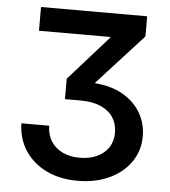

<svg xmlns="http://www.w3.org/2000/svg" viewBox="-53 -776 737 834"><g transform="rotate(5 316.0 -359.0)"><path d="M316.4 10.7Q237.3 10.7 178.5 -18.3Q119.6 -47.4 86.2 -98.6Q52.7 -149.9 51.3 -216.8H172.4Q173.3 -176.8 191.7 -148.4Q210 -120.1 241.9 -105Q273.9 -89.8 315.9 -89.8Q358.4 -89.8 390.9 -104.5Q423.3 -119.1 441.7 -146.7Q460 -174.3 460 -211.4Q460 -249 441.7 -277.3Q423.3 -305.7 387.5 -321.8Q351.6 -337.9 298.3 -337.9H230.5V-426.8L403.8 -621.6V-624H92.3V-727.5H555.2V-639.6L355.5 -420.9V-418Q427.2 -412.6 477.8 -383.1Q528.3 -353.5 554.9 -307.6Q581.5 -261.7 581.5 -207Q581.5 -143.6 547.6 -94.5Q513.7 -45.4 453.6 -17.3Q393.6 10.7 316.4 10.7Z"/></g></svg>

Font: Inter Cardless Tabular Medium
Style: Regular
Weight: 500
Designer: Rasmus Andersson
Foundry: rsms
Version: Version 4.000;git-4fc901f